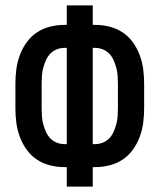

<svg xmlns="http://www.w3.org/2000/svg" viewBox="-20 -690 590 710"><path d="M227 0V-72H219Q192 -72 165.5 -78.5Q139 -85 117 -99.5Q95 -114 79 -136Q63 -158 53.5 -183.5Q44 -209 40.5 -235.5Q37 -262 37 -289V-381Q37 -408 40.5 -434.5Q44 -461 53.5 -486.5Q63 -512 79 -534Q95 -556 117 -570.5Q139 -585 165.5 -591.5Q192 -598 219 -598H227V-670H323V-598H331Q358 -598 384.5 -591.5Q411 -585 433 -570.5Q455 -556 471 -534Q487 -512 496.5 -486.5Q506 -461 509.5 -434.5Q513 -408 513 -381V-289Q513 -262 509.5 -235.5Q506 -209 496.5 -183.5Q487 -158 471 -136Q455 -114 433 -99.5Q411 -85 384.5 -78.5Q358 -72 331 -72H323V0ZM227 -157V-513H219Q204 -513 190 -507.5Q176 -502 166 -491.5Q156 -481 150 -467.5Q144 -454 140 -439.5Q136 -425 135 -410.5Q134 -396 134 -381V-289Q134 -274 135 -259.5Q136 -245 140 -230.5Q144 -216 150 -202.5Q156 -189 166 -178.5Q176 -168 190 -162.5Q204 -157 219 -157ZM323 -157H331Q346 -157 360 -162.5Q374 -168 384 -178.5Q394 -189 400 -202.5Q406 -216 410 -230.5Q414 -245 415 -259.5Q416 -274 416 -289V-381Q416 -396 415 -410.5Q414 -425 410 -439.5Q406 -454 400 -467.5Q394 -481 384 -491.5Q374 -502 360 -507.5Q346 -513 331 -513H323Z"/></svg>

Font: Lode Dark
Style: Bold
Weight: 700
Monospace: yes
Designer: Belleve Invis
Foundry: Belleve Invis
Version: Version 29.2.0; ttfautohint (v1.8.3)